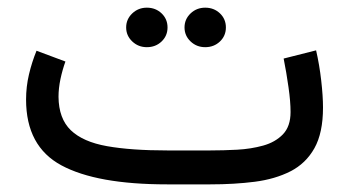

<svg xmlns="http://www.w3.org/2000/svg" viewBox="-20 -483 915 503"><path d="M531.2 0H417.5Q233.4 0 140.9 -49.8Q48.3 -99.6 48.3 -222.2Q48.3 -255.9 55.9 -288.1Q63.5 -320.3 75.7 -350.1L151.4 -321.8Q143.6 -300.3 138.4 -275.9Q133.3 -251.5 133.3 -229.5Q133.8 -172.4 165.5 -141.8Q197.3 -111.3 260.3 -100.1Q323.2 -88.9 417.5 -88.9H531.7Q564.9 -88.9 601.3 -90.8Q637.7 -92.8 669.4 -101.6Q701.2 -110.4 721.2 -131.1Q741.2 -151.9 741.2 -189.5Q741.2 -216.8 735.8 -254.6Q730.5 -292.5 723.1 -329.6L808.1 -351.1Q816.9 -313 821.5 -272.2Q826.2 -231.4 826.2 -201.2Q826.2 -134.8 803.7 -94.7Q781.2 -54.7 741 -34.2Q700.7 -13.7 647.2 -6.8Q593.8 0 531.2 0ZM463.4 -411.1Q463.4 -432.6 479.2 -447.8Q495.1 -462.9 517.6 -462.9Q540.5 -462.9 556.2 -448Q571.8 -433.1 571.8 -411.1Q571.8 -389.2 556.2 -374.3Q540.5 -359.4 517.6 -359.4Q495.1 -359.4 479.2 -374.5Q463.4 -389.6 463.4 -411.1ZM310.5 -411.1Q310.5 -432.6 326.4 -447.8Q342.3 -462.9 364.7 -462.9Q387.7 -462.9 403.3 -448Q418.9 -433.1 418.9 -411.1Q418.9 -389.2 403.3 -374.3Q387.7 -359.4 364.7 -359.4Q342.3 -359.4 326.4 -374.5Q310.5 -389.6 310.5 -411.1Z"/></svg>

Font: Vazirmatn RD UI FD
Style: Regular
Weight: 400
Designer: Saber Rastikerdar
Foundry: Saber Rastikerdar
Version: Version 33.003